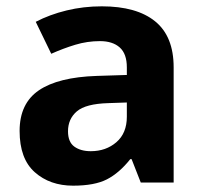

<svg xmlns="http://www.w3.org/2000/svg" viewBox="-20 -577 644 607"><path d="M302 -557Q412 -557 470.5 -509.5Q529 -462 529 -364V0H425L396 -74H392Q357 -30 318 -10Q279 10 211 10Q138 10 90 -32.5Q42 -75 42 -163Q42 -250 103 -291.5Q164 -333 286 -337L381 -340V-364Q381 -407 358.5 -427Q336 -447 296 -447Q256 -447 218 -435.5Q180 -424 142 -407L93 -508Q137 -531 190.5 -544Q244 -557 302 -557ZM323 -251Q251 -249 223 -225Q195 -201 195 -162Q195 -128 215 -113.5Q235 -99 267 -99Q315 -99 348 -127.5Q381 -156 381 -208V-253Z"/></svg>

Font: RS Noto Sans
Style: Bold
Weight: 700
Designer: Monotype Design Team
Foundry: Monotype Imaging Inc.
Version: Version 3.10